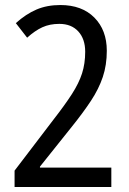

<svg xmlns="http://www.w3.org/2000/svg" viewBox="-20 -744 512 764"><path d="M423 0H38V-65L192 -267Q238 -326 266 -369.5Q294 -413 306.5 -452Q319 -491 319 -538Q319 -589 291.5 -619Q264 -649 216 -649Q178 -649 148.5 -635.5Q119 -622 88 -594L43 -652Q83 -688 125 -706Q167 -724 220 -724Q306 -724 355.5 -674Q405 -624 405 -542Q405 -485 389 -437.5Q373 -390 342 -343Q311 -296 266 -240L139 -81V-77H423Z"/></svg>

Font: Noto Sans Hebrew Condensed
Style: Regular
Weight: 400
Width: 3
Designer: Monotype Design Team
Foundry: Monotype Imaging Inc.
Version: Version 2.004; ttfautohint (v1.8.4.7-5d5b)